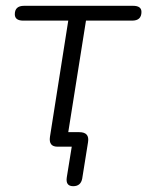

<svg xmlns="http://www.w3.org/2000/svg" viewBox="-20 -505 507 661"><path d="M232 136Q205 136 210 105L227 0H178Q147 0 152 -34L215 -434H60Q31 -434 31 -456Q31 -485 63 -485H438Q467 -485 467 -464Q467 -434 435 -434H276L215 -50H253Q289 -50 283 -15L263 110Q258 136 232 136Z"/></svg>

Font: Nunito Light
Style: Italic
Weight: 300
Italic angle: -9°
Designer: Vernon Adams
Foundry: Vernon Adams
Version: Version 3.601; ttfautohint (v1.8.2.53-6de2)